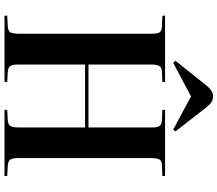

<svg xmlns="http://www.w3.org/2000/svg" viewBox="-78 -910 988 873"><g transform="rotate(90 416.5 -474.0)"><path d="M266.1 -767.1 256.8 -776.9 373 -922.9Q395 -948.2 418.9 -948.2Q433.1 -948.2 443.8 -941.4Q454.6 -934.6 469.2 -917L578.1 -776.9L569.8 -767.1L418.9 -848.1ZM51.8 0V-12.2L103 -15.1Q121.6 -16.6 127.7 -27.3Q133.8 -38.1 133.8 -67.9V-669.9Q133.8 -695.8 127.2 -705.6Q120.6 -715.3 100.1 -715.8L51.8 -717.8V-730H353V-717.8L304.2 -715.8Q287.6 -714.8 280.8 -704.1Q273.9 -693.4 273.9 -665V-381.8H560.1V-669.9Q560.1 -694.3 553.5 -704.3Q546.9 -714.4 526.9 -715.8L480 -717.8V-730H780.8V-717.8L730 -715.8Q711.9 -715.3 705.6 -704.3Q699.2 -693.4 699.2 -665V-64Q699.2 -37.1 705.6 -26.9Q711.9 -16.6 731.9 -15.1L780.8 -12.2V0H480V-12.2L528.8 -15.1Q547.4 -16.6 553.7 -27.6Q560.1 -38.6 560.1 -67.9V-366.2H273.9V-64Q273.9 -36.6 280.5 -26.6Q287.1 -16.6 306.2 -15.1L353 -12.2V0Z"/></g></svg>

Font: Display Semibold
Style: Regular
Weight: 600
Designer: Latin by Veronika Burian and Jose Scaglione. Greek by Irene Vlachou. Cyrillic by Vera Evstafieva.
Foundry: TypeTogether
Version: Version 3.002